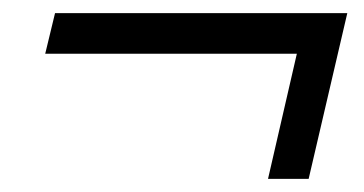

<svg xmlns="http://www.w3.org/2000/svg" viewBox="-20 -393 555 293"><path d="M389 -120 433 -311H49L64 -373H510L451 -120Z"/></svg>

Font: Platypi Light
Style: Bold Italic
Weight: 700
Italic angle: -13°
Version: Version 1.200